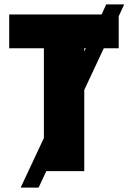

<svg xmlns="http://www.w3.org/2000/svg" viewBox="-20 -780 591 875"><path d="M364 0H191L156 75H74L180 -151V-560H22V-714H443L464 -760H546L521 -706V-560H453L364 -370ZM364 -560V-545L371 -560Z"/></svg>

Font: Noto Sans SemiCondensed Black
Style: Regular
Weight: 900
Width: 4
Designer: Monotype Design Team
Foundry: Monotype Imaging Inc.
Version: Version 2.013; ttfautohint (v1.8.4.7-5d5b)